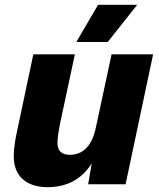

<svg xmlns="http://www.w3.org/2000/svg" viewBox="-20 -763 658 795"><path d="M296 -589H426L548 -743H386ZM177 12C257 12 319 -21 360 -87L345 0H500L614 -538H442L378 -240C362 -158 323 -122 269 -122C235 -122 218 -139 218 -170C218 -196 224 -226 228 -248L290 -538H118L53 -231C45 -194 37 -156 37 -115C37 -37 86 12 177 12Z"/></svg>

Font: Geist ExtraBold
Style: Italic
Weight: 800
Italic angle: -12°
Designer: Basement.studio, Andrés Briganti, Mateo Zaragoza
Foundry: Basement.studio, Vercel, Andrés Briganti, Guido Ferreyra, Mateo Zaragoza
Version: Version 1.500